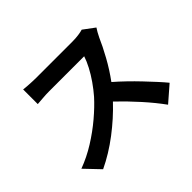

<svg xmlns="http://www.w3.org/2000/svg" viewBox="-159 -1006 1317 1317"><g transform="rotate(-45 500.0 -347.5)"><path d="M834 -678Q828 -670 817 -650.5Q806 -631 799 -616Q774 -558 733 -483.5Q692 -409 642 -341Q679 -309 719 -270.5Q759 -232 796.5 -192.5Q834 -153 866.5 -117.5Q899 -82 921 -55L807 44Q758 -24 692 -97.5Q626 -171 555 -239Q476 -155 379 -81Q282 -7 179 42L76 -66Q157 -96 233 -143.5Q309 -191 374 -246Q439 -301 486 -353Q519 -391 549 -434Q579 -477 601.5 -520Q624 -563 635 -598H296Q265 -598 229.5 -595Q194 -592 178 -591V-733Q192 -731 214 -729.5Q236 -728 258.5 -727Q281 -726 296 -726H649Q681 -726 709 -730Q737 -734 752 -739Z"/></g></svg>

Font: Chiron Sans HK TT
Style: Bold
Weight: 700
Designer: Ryoko NISHIZUKA 西塚涼子 (kana, bopomofo & ideographs); Paul D. Hunt (Latin, Greek & Cyrillic); Sandoll Communications 산돌커뮤니
Foundry: Adobe
Version: Version 2.022;hotconv 1.0.109;makeotfexe 2.5.65596